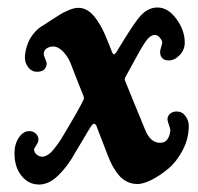

<svg xmlns="http://www.w3.org/2000/svg" viewBox="-20 -477 529 512"><path d="M121.1 -353Q112.3 -353 104.7 -348.1Q97.2 -343.3 96.7 -333.5Q96.2 -329.6 100.6 -320.1Q105 -310.5 104.5 -306.2Q102.1 -285.6 78.6 -285.6Q64.5 -285.6 55.4 -297.4Q46.4 -309.1 46.4 -323.2Q46.4 -340.8 54.7 -362.3Q60.1 -376.5 71.3 -389.4Q82.5 -402.3 91.8 -407.2Q98.6 -411.6 114.5 -421.9Q130.4 -432.1 140.4 -438.5Q150.4 -444.8 164.3 -450.4Q178.2 -456.1 189 -456.1Q213.4 -456.1 232.9 -431.2Q248 -412.1 259.3 -386.2Q272.5 -355 278.8 -337.9Q283.2 -327.1 290 -337.4Q296.9 -349.1 307.6 -366.2Q341.8 -421.4 355 -435.1Q375 -457 399.9 -457Q428.2 -457 450.4 -426.5Q472.7 -396 472.7 -363.8Q472.7 -344.2 459.2 -330.1Q445.8 -315.9 430.2 -315.9Q410.2 -315.9 407.2 -334Q406.2 -340.8 409.7 -351.3Q413.1 -361.8 412.6 -365.2Q411.1 -371.1 405.5 -377.4Q399.9 -383.8 393.1 -383.8Q382.3 -383.8 372.6 -371.8Q362.8 -359.9 344.7 -326.7Q321.3 -283.7 314.5 -271.5Q311.5 -265.6 313.5 -261.7Q321.3 -243.2 338.6 -200.2Q356 -157.2 366.7 -131.8Q380.4 -96.2 407.2 -96.2Q420.4 -96.2 426.8 -106Q433.1 -115.7 434.1 -128.9Q434.6 -132.8 430.2 -144.8Q425.8 -156.7 426.8 -161.6Q427.7 -168.9 434.3 -174.3Q440.9 -179.7 451.2 -179.7Q465.8 -179.7 474.6 -167.5Q483.4 -155.3 483.4 -141.6Q483.4 -107.4 467.3 -76.7Q451.2 -45.9 428.7 -27.1Q406.2 -8.3 384 2.7Q361.8 13.7 347.2 13.7Q315.4 13.7 294.9 -12.2Q278.8 -32.2 267.1 -63.5Q261.2 -79.1 251.2 -104.7Q241.2 -130.4 236.8 -142.1Q231.4 -151.9 223.6 -141.6Q215.8 -129.4 201.4 -104.7Q187 -80.1 181.6 -71.8Q162.1 -35.6 136.5 -10.3Q110.8 15.1 84.5 15.1Q56.2 15.1 37.4 -8.1Q18.6 -31.2 18.6 -68.4Q18.6 -92.8 30.3 -110.1Q42 -127.4 58.6 -127.4Q67.4 -127.4 74.5 -121.6Q81.5 -115.7 82.5 -106.4Q83.5 -99.6 76.9 -90.1Q70.3 -80.6 70.8 -77.1Q71.8 -69.3 78.6 -64.2Q85.4 -59.1 92.8 -59.1Q98.1 -59.1 104.5 -62.5Q110.8 -65.9 115.5 -70.3Q120.1 -74.7 126 -82.3Q131.8 -89.8 135 -94.2Q138.2 -98.6 143.1 -106.4Q147.9 -114.3 148.4 -115.2Q191.9 -187.5 203.1 -211.9Q204.6 -215.3 202.6 -221.2Q200.2 -227.5 187.7 -258.3Q175.3 -289.1 167.5 -310.1Q161.1 -325.7 148.2 -339.4Q135.3 -353 121.1 -353Z"/></svg>

Font: Cooper* SemiBold
Style: Italic
Weight: 600
Italic angle: -7°
Designer: Owen Earl
Foundry: indestructible type*
Version: Version 0.001